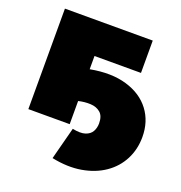

<svg xmlns="http://www.w3.org/2000/svg" viewBox="-134 -663 927 982"><g transform="rotate(20 329.5 -171.5)"><path d="M53 0V-547H531V-371H278V-299Q391 -320 475 -295Q559 -270 604.5 -209.5Q650 -149 650 -65Q650 2 621.5 57.5Q593 113 540 149.5Q487 186 414.5 198.5Q342 211 255 193L301 17Q345 26 370.5 17.5Q396 9 407 -10.5Q418 -30 418 -55Q418 -95 397 -113Q376 -131 343.5 -132.5Q311 -134 278 -126V0Z"/></g></svg>

Font: Montserrat Black
Style: Regular
Weight: 900
Designer: Julieta Ulanovsky
Foundry: Julieta Ulanovsky
Version: Version 9.000; ttfautohint (v1.8.4.7-5d5b)